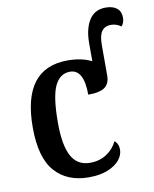

<svg xmlns="http://www.w3.org/2000/svg" viewBox="-86 -825 723 900"><g transform="rotate(-10 275.5 -375.0)"><path d="M45 -265Q45 -547 260 -547Q328 -547 374 -523V-610Q374 -677 400 -718.5Q426 -760 479 -760Q513 -760 532 -744.5Q551 -729 551 -700Q551 -674 537 -660Q515 -676 488 -676Q461 -676 446 -656.5Q431 -637 431 -590V-444Q431 -408 408 -390Q385 -372 328 -372Q328 -493 262 -493Q214 -493 189.5 -442Q165 -391 165 -266Q165 -160 193 -108Q221 -56 282 -56Q327 -56 361 -78.5Q395 -101 411 -136Q430 -121 430 -93Q430 -68 411.5 -44.5Q393 -21 355.5 -5.5Q318 10 264 10Q161 10 103 -56Q45 -122 45 -265Z"/></g></svg>

Font: Noto Serif NarrowSemiBold
Style: Regular
Weight: 600
Width: 4
Designer: Monotype Design Team
Foundry: Monotype Imaging Inc.
Version: Version 1.001